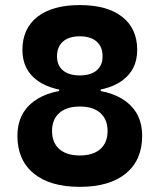

<svg xmlns="http://www.w3.org/2000/svg" viewBox="-20 -723 626 753"><path d="M293 9.8Q176.2 9.8 112.3 -42.7Q48.3 -95.2 48.3 -190.4Q48.3 -277.8 112.3 -325.4Q176.2 -373 293 -373Q409.7 -373 473.7 -325.4Q537.6 -277.8 537.6 -190.4Q537.6 -95.2 473.7 -42.7Q409.7 9.8 293 9.8ZM293.1 -113.3Q345.2 -113.3 373.5 -138.4Q401.9 -163.6 401.9 -209.5Q401.9 -254.7 373.5 -279.9Q345.1 -305.2 293.2 -305.2Q241.2 -305.2 212.6 -279.9Q184.1 -254.7 184.1 -209.5Q184.1 -163.6 212.5 -138.4Q241 -113.3 293.1 -113.3ZM211.9 -344.7V-394.5H375V-344.7ZM293 -427.2Q335.4 -427.2 358.9 -446.8Q382.3 -466.3 382.3 -502Q382.3 -539.6 358.9 -560.1Q335.4 -580.6 293 -580.6Q250.5 -580.6 227.1 -560.1Q203.6 -539.6 203.6 -502Q203.6 -466.3 227.1 -446.8Q250.5 -427.2 293 -427.2ZM293 -364.3Q185.5 -364.3 126.7 -407Q67.9 -449.7 67.9 -527.3Q67.9 -610.8 126.7 -657Q185.5 -703.1 293 -703.1Q400.4 -703.1 459.3 -657Q518.1 -610.8 518.1 -527.3Q518.1 -449.7 459.3 -407Q400.4 -364.3 293 -364.3Z"/></svg>

Font: Cascadia Mono
Style: Regular
Weight: 400
Monospace: yes
Designer: Aaron Bell
Foundry: Saja Typeworks
Version: Version 2102.003